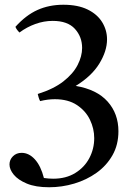

<svg xmlns="http://www.w3.org/2000/svg" viewBox="-20 -650 563 809"><path d="M139 -254Q206 -275 247 -307Q288 -339 307 -376Q326 -413 326 -448Q326 -495 295.5 -528.5Q265 -562 202 -562Q165 -562 129 -549Q93 -536 62 -513Q49 -526 45 -537Q89 -586 138 -608Q187 -630 247 -630Q308 -630 349 -610Q390 -590 410.5 -556.5Q431 -523 431 -484Q431 -435 398.5 -382Q366 -329 299 -288Q388 -273 433.5 -222Q479 -171 479 -97Q479 -40 454 4Q429 48 387 78Q345 108 293 123.5Q241 139 187 139Q130 139 93 123.5Q56 108 38 86Q20 64 20 43Q20 23 34.5 8.5Q49 -6 71 -6Q102 -6 127 21.5Q152 49 165 100Q186 103 204 103Q258 103 297 79Q336 55 356.5 16Q377 -23 377 -68Q377 -108 359 -145.5Q341 -183 304 -207.5Q267 -232 211 -232Q181 -232 149 -224Q145 -232 143 -239Q141 -246 139 -254Z"/></svg>

Font: Tiro Devanagari Sanskrit
Style: Regular
Weight: 400
Designer: Devanagari: John Hudson & Fiona Ross. Latin: John Hudson.
Foundry: Tiro Typeworks Ltd.
Version: Version 1.52